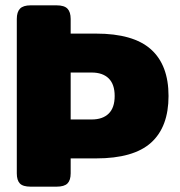

<svg xmlns="http://www.w3.org/2000/svg" viewBox="-20 -700 675 720"><path d="M43 -50V-629Q43 -655 55 -667.5Q67 -680 95 -680H192Q221 -680 233 -667.5Q245 -655 245 -629V-574H340Q480 -574 546 -515Q612 -456 612 -340Q612 -224 546.5 -165Q481 -106 340 -106H245V-50Q245 -24 233 -12Q221 0 192 0H95Q66 0 54.5 -12Q43 -24 43 -50ZM324 -252Q365 -252 387.5 -274Q410 -296 410 -340Q410 -384 387.5 -406Q365 -428 324 -428H245V-252Z"/></svg>

Font: Mitr SemiBold
Style: Regular
Weight: 600
Designer: Thanarat Vachiruckul
Foundry: Cadson Demak
Version: Version 1.003